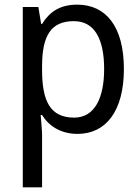

<svg xmlns="http://www.w3.org/2000/svg" viewBox="-20 -659 604 826"><path d="M312 -639C238 -639 193 -608 161 -556H157L145 -629H78V147H161V-78C161 -99 157 -137 155 -164H161C191 -116 242 -83 314 -83C436 -83 513 -182 513 -362C513 -546 435 -639 312 -639ZM298 -568C388 -568 428 -489 428 -362C428 -237 387 -153 299 -153C196 -153 161 -224 161 -358V-378C162 -507 200 -568 298 -568Z"/></svg>

Font: Noto Sans Kannada UI SemiCondensed SemiBold
Style: Regular
Weight: 600
Width: 4
Designer: Jelle Bosma - Monotype Design Team
Foundry: Monotype Imaging Inc.
Version: Version 2.006